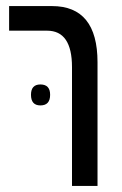

<svg xmlns="http://www.w3.org/2000/svg" viewBox="-20 -612 401 632"><path d="M301 0V-407Q301 -592 151 -592H10V-511H135Q217 -511 217 -391V0ZM113 -265Q145 -265 145 -300Q145 -334 113 -334Q82 -334 82 -300Q82 -265 113 -265Z"/></svg>

Font: Noto Sans Hebrew Extra Condensed
Style: Regular
Weight: 400
Width: 2
Designer: Monotype Design Team
Foundry: Monotype Imaging Inc.
Version: 1.000